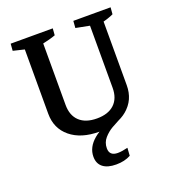

<svg xmlns="http://www.w3.org/2000/svg" viewBox="-122 -575 748 835"><g transform="rotate(-20 252.0 -157.5)"><path d="M274.4 167.5Q234.4 167.5 213.1 150.6Q191.9 133.8 191.9 102.1Q191.9 58.1 232.2 24.2Q272.5 -9.8 348.1 -29.8L434.1 -141.1Q434.1 -110.4 424.1 -85.2Q414.1 -60.1 395 -40.8Q376 -21.5 348.1 -8.8Q335.9 -2.9 314.7 9.3Q293.5 21.5 276.4 41Q259.3 60.5 259.3 87.4Q259.3 122.6 297.9 122.6Q316.9 122.6 344.2 115.7L341.8 151.9Q313.5 167.5 274.4 167.5ZM252.9 8.3Q169.9 8.3 120.6 -32.2Q71.3 -72.8 71.3 -141.1L155.3 -151.4Q155.3 -102.5 183.6 -75.9Q211.9 -49.3 264.2 -49.3Q316.4 -49.3 344.7 -75.9Q373 -102.5 373 -151.4L434.6 -141.1Q434.6 -72.8 385.3 -32.2Q335.9 8.3 252.9 8.3ZM71.3 -141.1V-476.6H155.3V-151.4ZM71.3 -401.4V-469.7L78.6 -437L19.5 -451.2L22 -483.4H216.8L214.4 -452.1Q203.1 -447.8 185.1 -442.9Q167 -438 144 -433.1L155.3 -469.7V-401.4ZM434.6 -141.1 373 -151.4V-476.6H434.6ZM373 -401.4V-469.7L382.3 -437L309.6 -451.2L312 -483.4H484.4L481.9 -452.1Q459.5 -441.4 425.3 -433.1L434.6 -469.7V-401.4Z"/></g></svg>

Font: Markazi Text
Style: Regular
Weight: 400
Designer: Borna Izadpanah (Arabic designer), Fiona Ross (Arabic design director) and Florian Runge (Latin designer)
Foundry: Borna Izadpanah and Florian Runge
Version: Version 1.000